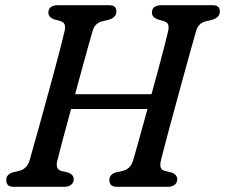

<svg xmlns="http://www.w3.org/2000/svg" viewBox="-20 -720 868 740"><path d="M201 -101Q196.5 -82.5 200.8 -73.5Q205 -64.5 217 -61L242 -55Q264.5 -47 264 -29Q264 -15.5 254 -7.8Q244 0 228 0H34.5Q17 0 10.5 -7Q4 -14 4 -25.5Q3.5 -48 30.5 -56L53.5 -61.5Q84 -68.5 94.5 -103Q99 -120 109.5 -156.8Q120 -193.5 133.5 -242.2Q147 -291 161.5 -344.2Q176 -397.5 189.8 -448Q203.5 -498.5 213.8 -538.5Q224 -578.5 229 -600.5Q232.5 -616 229.2 -625.2Q226 -634.5 212 -639L189.5 -645Q166.5 -653.5 166.5 -671.5Q166.5 -700 205.5 -700H398.5Q416 -700 422.2 -693.5Q428.5 -687 428.5 -675.5Q428.5 -653 399.5 -644L373 -637.5Q345.5 -630.5 337 -601Q330.5 -579.5 320 -541.2Q309.5 -503 296.2 -455Q283 -407 269.5 -357H564Q578 -407.5 590.8 -455.2Q603.5 -503 613.5 -541.2Q623.5 -579.5 628 -600Q631.5 -615.5 628.2 -625Q625 -634.5 611 -638.5L588.5 -645Q565.5 -653.5 565.5 -671.5Q566 -700 603 -700H797.5Q815 -700 821.2 -693.2Q827.5 -686.5 827.5 -675Q827 -653 798.5 -644L772 -637.5Q744.5 -630.5 736 -601Q729.5 -578 717.5 -535.8Q705.5 -493.5 691.2 -441Q677 -388.5 662 -334Q647 -279.5 634 -230.8Q621 -182 611.8 -147.2Q602.5 -112.5 600 -101Q596 -82 600 -73Q604 -64 616 -61L641 -55Q663.5 -47 663 -29Q663 -15.5 653 -7.8Q643 0 627 0H432Q414.5 0 408 -7Q401.5 -14 401.5 -25.5Q401 -48 428 -56L453 -61.5Q483 -68 493.5 -103Q499.5 -124.5 515 -179.2Q530.5 -234 548.5 -300H254Q234.5 -229.5 219.5 -173Q204.5 -116.5 201 -101Z"/></svg>

Font: Fraunces 72pt SuperSoft
Style: Italic
Weight: 400
Italic angle: -16°
Version: Version 1.000;[b76b70a41]